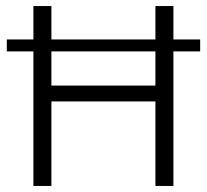

<svg xmlns="http://www.w3.org/2000/svg" viewBox="-20 -615 684 635"><path d="M2.5 -445V-484.5H642V-445ZM90.5 0V-595H150V-332H494V-595H553.5V0H494V-279.5H150V0Z"/></svg>

Font: Encode Sans SC Condensed Thin Light
Style: Regular
Weight: 300
Version: Version 3.002